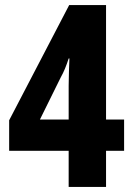

<svg xmlns="http://www.w3.org/2000/svg" viewBox="-20 -735 521 755"><path d="M468 -142V-265H397V-715H252L16 -262V-142H250V0H397V-142ZM250 -398V-265H137L219 -431C231 -452 241 -477 250 -505H253C252 -497 250 -414 250 -398Z"/></svg>

Font: Noto Sans Thai Looped ExtraCondensed ExtraBold
Style: Regular
Weight: 800
Width: 2
Designer: Sasikarn Vongin, Ben Mitchell
Foundry: The Fontpad Ltd
Version: Version 1.001